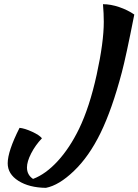

<svg xmlns="http://www.w3.org/2000/svg" viewBox="-20 -759 667 925"><path d="M476.1 -738.8Q513.2 -738.8 554.2 -724.9Q595.2 -710.9 627 -689Q586.4 -482.9 566.9 -410.2Q520 -232.4 464.4 -118.4Q408.7 -4.4 335.9 64.9Q264.2 133.8 201.2 146Q120.6 145 68.8 112.3Q17.1 79.6 17.1 27.8Q17.1 -30.3 74.2 -143.1Q99.1 -140.6 134.3 -124.5Q169.4 -108.4 182.1 -92.8Q150.4 -59.6 130.1 -20Q109.9 19.5 109.9 47.9Q109.9 83.5 139.2 103Q200.2 80.1 258.1 17.1Q315.9 -45.9 360.8 -138.2Q411.6 -243.2 445.8 -399.4Q480 -555.7 480 -653.8Q480 -693.8 476.1 -738.8Z"/></svg>

Font: Kaushan Script
Style: Regular
Weight: 400
Designer: Pablo Impallari
Foundry: Pablo Impallari
Version: Version 1.002